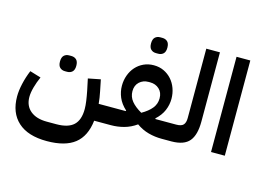

<svg xmlns="http://www.w3.org/2000/svg" viewBox="-122 -971 1965 1441"><g transform="rotate(15 860.5 -250.0)"><path d="M337 240Q190 240 113 170Q36 100 36 -27Q36 -72 48.5 -127Q61 -182 83 -235L169 -209Q150 -167 138 -123.5Q126 -80 126 -47Q126 22 172.5 60.5Q219 99 300 99H374Q466 99 508.5 59Q551 19 551 -66Q551 -92 546 -128Q541 -164 533 -204L514 -294L610 -313L628 -224Q633 -200 636.5 -176.5Q640 -153 642 -131H734V-27L707 0H642Q628 123 553.5 181.5Q479 240 337 240ZM334 -302Q310 -302 294.5 -316.5Q279 -331 279 -363Q279 -396 294.5 -410.5Q310 -425 334 -425H351Q375 -425 390.5 -410.5Q406 -396 406 -363Q406 -331 390.5 -316.5Q375 -302 351 -302Z M707 -104 734 -131H852L854 -136Q812 -174 793.5 -218Q775 -262 775 -308Q775 -351 789 -389.5Q803 -428 828.5 -456.5Q854 -485 889.5 -501.5Q925 -518 968 -518Q1011 -518 1046 -501.5Q1081 -485 1106.5 -456.5Q1132 -428 1146 -389.5Q1160 -351 1160 -308Q1160 -262 1141.5 -218Q1123 -174 1081 -136L1083 -131H1204V-27L1177 0H1166Q1113 0 1063 -13.5Q1013 -27 968 -59Q923 -27 873.5 -13.5Q824 0 771 0H707ZM968 -149Q1019 -178 1046 -211.5Q1073 -245 1073 -289Q1073 -334 1044.5 -360.5Q1016 -387 973 -387H962Q919 -387 890.5 -360.5Q862 -334 862 -289Q862 -245 889.5 -211.5Q917 -178 968 -149ZM959 -610Q935 -610 919.5 -624.5Q904 -639 904 -671Q904 -704 919.5 -718.5Q935 -733 959 -733H976Q1000 -733 1015.5 -718.5Q1031 -704 1031 -671Q1031 -639 1015.5 -624.5Q1000 -610 976 -610Z M1177 -104 1204 -131H1244Q1284 -131 1299.5 -148Q1315 -165 1315 -201V-740H1421V-201Q1421 -98 1380.5 -49.5Q1340 -1 1244 0H1177Z M1550 -740H1657V0H1550Z"/></g></svg>

Font: IBM Plex Sans Arabic SemiBold
Style: Regular
Weight: 600
Designer: Mike Abbink, Paul van der Laan, Pieter van Rosmalen, Wael Morcos, Khajak Apelian
Foundry: Bold Monday
Version: Version 1.1